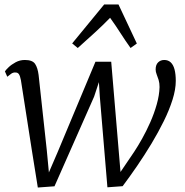

<svg xmlns="http://www.w3.org/2000/svg" viewBox="-20 -828 826 858"><path d="M149 10 122 -158.5 73.5 -469.5Q70 -488 64.8 -496Q59.5 -504 50 -504Q39 -505 30 -498.5Q21 -492 12.5 -485L2 -509Q6 -515.5 18.5 -527.5Q31 -539.5 50 -549.8Q69 -560 91 -560Q125 -560 136.8 -542.5Q148.5 -525 152.5 -493L189 -157.5L198.5 -57.5L237.5 -148L406.5 -552H477L510.5 -154L518.5 -59.5L579.5 -149.5Q595.5 -173.5 614.8 -207.8Q634 -242 651.5 -281.5Q669 -321 680.5 -361.8Q692 -402.5 693 -439Q693 -457 688.8 -470.8Q684.5 -484.5 680 -495.8Q675.5 -507 675.5 -517.5Q675.5 -538.5 686.5 -549.2Q697.5 -560 714 -560Q731.5 -560 743 -549.2Q754.5 -538.5 760 -517.5Q765.5 -496.5 765.5 -466.5Q765.5 -428.5 751 -382.5Q736.5 -336.5 712 -286.8Q687.5 -237 656.8 -186Q626 -135 592.8 -86.5Q559.5 -38 528 4L460 9L426 -397L422 -461L400.5 -396L223.5 4.5ZM327.5 -613.5 302.5 -634 445.5 -808H509.5L591.5 -633.5L563.5 -613.5Q539.5 -647 518.5 -680Q497.5 -713 472 -748.5Q439 -714.5 402.8 -681.5Q366.5 -648.5 327.5 -613.5Z"/></svg>

Font: Merriweather 36pt Light
Style: Italic
Weight: 300
Italic angle: -7.8°
Version: Version 2.101